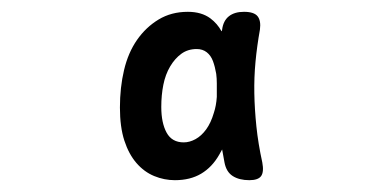

<svg xmlns="http://www.w3.org/2000/svg" viewBox="-20 -750 640 325"><path d="M276 -445Q258 -445 241 -452Q224 -459 211 -474Q198 -489 190.5 -512Q183 -535 183 -568Q183 -602 190 -631.5Q197 -661 212 -682.5Q227 -704 248.5 -717Q270 -730 298 -730Q321 -730 336 -719Q348 -710 355 -697Q356 -698 356 -700Q358 -715 367.5 -722.5Q377 -730 393 -730Q410 -730 416 -722.5Q422 -715 420 -700Q415 -672 412.5 -645.5Q410 -619 410.5 -592Q411 -565 414 -536Q417 -507 424 -475Q427 -459 422 -452Q417 -445 402 -445Q385 -445 374 -452Q363 -459 360 -475L356 -497Q353 -492 351 -488Q339 -467 320.5 -456Q302 -445 276 -445ZM291 -509Q301 -509 311 -514.5Q321 -520 329 -531Q337 -542 342 -559Q346 -571 347 -586V-609Q347 -617 346 -625Q344 -637 340.5 -646.5Q337 -656 330 -661.5Q323 -667 313 -667Q298 -667 287 -659Q276 -651 268 -637.5Q260 -624 256.5 -606.5Q253 -589 253 -569Q253 -542 262 -525.5Q271 -509 291 -509Z"/></svg>

Font: Maple Mono SemiBold
Style: Regular
Weight: 600
Monospace: yes
Designer: subframe7536
Version: Version 7.000